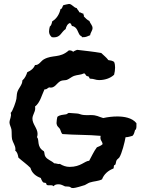

<svg xmlns="http://www.w3.org/2000/svg" viewBox="-20 -951 718 971"><path d="M670 -328C648 -356 606 -362 573 -362C549 -362 525 -359 502 -354C477 -361 470 -369 440 -369C426 -369 413 -368 399 -370C389 -371 379 -377 369 -377C355 -377 341 -380 328 -380C325 -380 319 -374 315 -373C299 -370 283 -371 270 -360C268 -350 266 -340 266 -330C266 -327 266 -324 267 -322C269 -311 277 -308 283 -299C287 -292 289 -278 296 -273C360 -268 425 -270 489 -264C484 -241 497 -239 499 -222C491 -214 480 -210 470 -206C454 -185 444 -161 431 -138C408 -137 389 -107 332 -107C314 -107 298 -113 283 -122C272 -120 266 -125 256 -125H254C240 -139 219 -143 209 -160C204 -168 206 -178 202 -186C163 -209 181 -245 167 -257C169 -262 170 -268 170 -274C170 -302 144 -323 144 -351C144 -370 158 -384 158 -402C158 -406 158 -409 157 -412C183 -432 191 -470 205 -499C217 -498 219 -505 228 -509C257 -502 265 -530 286 -541C296 -546 308 -544 318 -547C331 -552 341 -562 354 -567C371 -573 389 -572 405 -580C412 -579 413 -570 418 -567C421 -565 425 -566 428 -564C432 -561 431 -553 437 -553C456 -553 462 -546 481 -546C508 -546 537 -554 557 -573C560 -585 562 -597 562 -609C562 -619 561 -629 557 -638C549 -644 538 -646 528 -647C518 -661 504 -671 492 -683C452 -690 411 -694 370 -699C363 -696 356 -694 350 -689C346 -693 340 -696 334 -696H328C281 -655 247 -676 202 -651C186 -642 178 -621 157 -622C150 -604 135 -593 118 -586C113 -571 106 -555 93 -544C94 -522 72 -504 67 -483C64 -472 65 -461 63 -451C61 -438 44 -388 34 -380C40 -363 28 -348 28 -331C28 -321 36 -307 38 -296C40 -280 38 -263 41 -247C45 -230 58 -215 58 -197C58 -194 58 -192 57 -189C68 -182 71 -166 73 -154C93 -136 115 -121 134 -102C141 -76 161 -60 186 -51C199 -17 204 -31 212 -25C217 -21 211 -14 226 -14C234 -14 245 -16 251 -9C256 -17 266 -19 275 -19C296 -19 303 -8 313 -8C347 -8 329 0 351 0C360 0 398 -11 409 -15C418 -19 425 -25 434 -28C455 -35 476 -34 496 -44C506 -71 528 -89 554 -99C556 -104 555 -110 557 -115L563 -118C567 -126 566 -134 570 -141C573 -146 579 -149 583 -154C596 -173 611 -233 615 -257C627 -257 639 -261 650 -264C658 -271 660 -283 663 -293C670 -297 670 -307 670 -315ZM448 -809C448 -823 436 -832 432 -845C421 -850 412 -859 404 -868C406 -875 401 -876 402 -880V-882C394 -882 389 -889 381 -889C379 -897 371 -902 368 -910C353 -912 344 -931 329 -931C328 -931 303 -926 301 -925C295 -920 296 -906 286 -905C280 -879 267 -857 244 -843C242 -834 240 -822 232 -817C230 -809 228 -800 228 -792C228 -780 233 -771 242 -763C245 -763 248 -762 252 -762C287 -762 289 -789 312 -804C315 -817 321 -831 335 -835C337 -829 343 -827 343 -820C372 -816 373 -786 384 -773C387 -769 395 -769 394 -763H400C414 -762 423 -768 436 -773C437 -786 448 -796 448 -809Z"/></svg>

Font: Margarine
Style: Regular
Weight: 400
Designer: Astigmatic (AOETI)
Foundry: Astigmatic (AOETI)
Version: Version 1.000